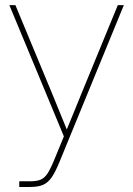

<svg xmlns="http://www.w3.org/2000/svg" viewBox="-20 -536 527 760"><path d="M56.2 181.6H99.1Q126 181.6 141.1 175Q156.2 168.5 168 150.9Q179.7 133.3 195.3 95.2L232.9 3.9L17.1 -515.6H41L187 -164.1Q228 -64.5 248 -14.6H240.7Q261.7 -65.4 271.7 -90.1Q281.7 -114.7 301.8 -164.1L446.3 -515.6H470.2L216.3 103Q199.2 145 184.6 166Q169.9 187 150.6 195.6Q131.3 204.1 99.1 204.1H56.2Z"/></svg>

Font: Intratopia Thin
Style: Regular
Weight: 100
Designer: Rasmus Andersson
Foundry: rsms
Version: Version 3.000;Glyphs 3.2.3 (3260)